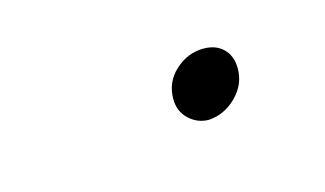

<svg xmlns="http://www.w3.org/2000/svg" viewBox="-28 -288 278 164"><g transform="rotate(-15 110.5 -206.0)"><path d="M144 -176Q134 -176 126.5 -183Q119 -190 119 -201Q119 -216 130 -226Q141 -236 155 -236Q166 -236 172.5 -229.5Q179 -223 179 -212Q179 -198 168.5 -187.5Q158 -177 144 -176Z"/></g></svg>

Font: MonteCarlo
Style: Regular
Weight: 400
Designer: Robert E. Leuschke
Foundry: Robert E. Leuschke
Version: Version 1.010; ttfautohint (v1.8.3)